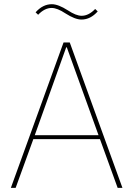

<svg xmlns="http://www.w3.org/2000/svg" viewBox="-20 -902 640 922"><path d="M371.1 -808.1Q340.3 -808.1 293.9 -837.9Q254.9 -863.8 228 -863.8Q194.3 -863.8 163.1 -831.1L150.9 -842.8Q185.5 -881.8 229 -881.8Q259.8 -881.8 306.2 -852.1Q345.2 -826.2 372.1 -826.2Q405.8 -826.2 437 -858.9L449.2 -847.2Q414.6 -808.1 371.1 -808.1ZM32.2 0 285.2 -698.2H314.9L567.9 0H544.9L460 -233.9H140.1L55.2 0ZM147 -252.9H453.1L300.8 -674.8H297.9Z"/></svg>

Font: Anuphan Thin
Style: Regular
Weight: 250
Designer: Mike Abbink, Paul van der Laan, Pieter van Rosmalen, Mint Tantisuwanna
Foundry: Bold Monday; Cadson Demak
Version: Version 3.002;hotconv 1.0.109;makeotfexe 2.5.65596